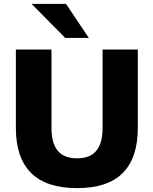

<svg xmlns="http://www.w3.org/2000/svg" viewBox="-20 -961 791 992"><path d="M378 11Q220 11 141 -67Q62 -145 62 -300V-705H246V-299Q246 -222 278 -182.5Q310 -143 378 -143Q446 -143 478 -182.5Q510 -222 510 -299V-705H692V-300Q692 -145 614 -67Q536 11 378 11ZM317 -765 143 -941H321L439 -765Z"/></svg>

Font: Mulish ExtraLight Black
Style: Regular
Weight: 900
Version: Version 3.603